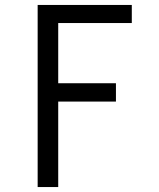

<svg xmlns="http://www.w3.org/2000/svg" viewBox="-20 -755 640 775"><path d="M132 0V-735H512V-662H215V-419H448V-345H215V0Z"/></svg>

Font: Iosevka Fixed Extended
Style: Regular
Weight: 400
Width: 7
Monospace: yes
Designer: Belleve Invis
Foundry: Belleve Invis
Version: Version 24.1.1; ttfautohint (v1.8.4)